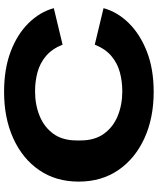

<svg xmlns="http://www.w3.org/2000/svg" viewBox="64 -825 774 942"><g transform="rotate(-90 451.0 -354.0)"><path d="M471 13Q343 13 243.5 -32.5Q144 -78 87.5 -160.5Q31 -243 31 -355Q31 -467 87.5 -549Q144 -631 243.5 -676Q343 -721 471 -721Q583 -721 668 -689Q753 -657 808 -601.5Q863 -546 882 -477L703 -434Q682 -486 647 -515.5Q612 -545 567.5 -557Q523 -569 474 -569Q408 -569 353 -546.5Q298 -524 265.5 -479Q233 -434 233 -365V-345Q233 -277 265.5 -231.5Q298 -186 353 -163.5Q408 -141 474 -141Q523 -141 567.5 -153Q612 -165 647 -194.5Q682 -224 703 -276L882 -233Q863 -164 808 -108.5Q753 -53 668 -20Q583 13 471 13Z"/></g></svg>

Font: Special Gothic Expanded One
Style: Regular
Weight: 400
Designer: Alistair McCready
Foundry: Monolith
Version: Version 1.010; ttfautohint (v1.8.4.7-5d5b)